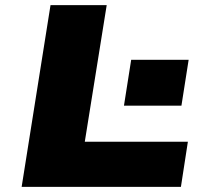

<svg xmlns="http://www.w3.org/2000/svg" viewBox="-20 -725 807 745"><path d="M64 0 176 -705H394L309 -175H709L682 0ZM461 -315 489 -493H712L684 -315Z"/></svg>

Font: Nunito Sans 7pt Expanded Black
Style: Italic
Weight: 900
Width: 7
Italic angle: -9°
Designer: Vernon Adams
Foundry: Vernon Adams
Version: Version 3.101;gftools[0.9.27]